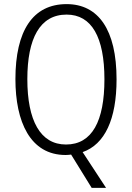

<svg xmlns="http://www.w3.org/2000/svg" viewBox="-20 -744 642 934"><path d="M547 -358C547 -600 458 -724 304 -724C140 -724 55 -595 55 -359C55 -152 127 10 299 10C308 10 317 9 326 8L426 170H496L382 -4C490 -42 547 -164 547 -358ZM113 -359C113 -557 174 -673 304 -673C426 -673 488 -563 488 -358C488 -155 428 -41 301 -41C176 -41 113 -158 113 -359Z"/></svg>

Font: Noto Sans Thai Looped Condensed Light
Style: Regular
Weight: 300
Width: 3
Designer: Sasikarn Vongin, Ben Mitchell
Foundry: The Fontpad Ltd
Version: Version 1.001